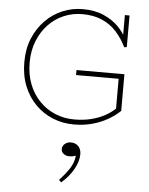

<svg xmlns="http://www.w3.org/2000/svg" viewBox="-67 -754 922 1185"><g transform="rotate(5 394.0 -161.5)"><path d="M404 14Q335 14 274 -10.5Q213 -35 166 -82Q119 -129 92.5 -195Q66 -261 66 -343Q66 -426 93.5 -491.5Q121 -557 167.5 -604Q214 -651 273.5 -675.5Q333 -700 397 -700Q473 -700 528 -675.5Q583 -651 618 -615.5Q653 -580 669 -546H659V-686H688V-490L672 -488Q646 -542 609 -582.5Q572 -623 520 -646Q468 -669 397 -669Q337 -669 283 -646Q229 -623 188 -580Q147 -537 123 -477Q99 -417 99 -343Q99 -269 122.5 -209Q146 -149 188 -106Q230 -63 285 -40Q340 -17 404 -17Q461 -17 508.5 -29Q556 -41 593 -61.5Q630 -82 655 -106V-291H391V-322H688V-95Q658 -66 615.5 -41Q573 -16 519.5 -1Q466 14 404 14ZM460 194Q460 237 432.5 286.5Q405 336 357 377L343 362Q379 324 404 286.5Q429 249 433 205Q421 209 413 210.5Q405 212 391 212Q373 212 358 201Q343 190 343 171Q343 152 358.5 139Q374 126 395 126Q425 126 442.5 144.5Q460 163 460 194Z"/></g></svg>

Font: BioRhyme ExtraLight
Style: Regular
Weight: 250
Designer: Aoife Mooney
Foundry: Aoife Mooney Type
Version: Version 1.600;gftools[0.9.33]